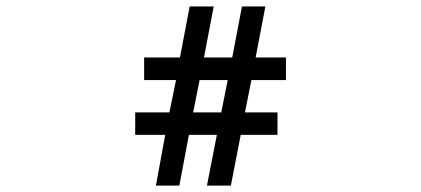

<svg xmlns="http://www.w3.org/2000/svg" viewBox="-20 -643 1310 597"><path d="M464.8 -65.9 493.7 -223.6H400.4V-293.5H506.8L527.3 -394H428.2V-464.4H539.6L569.8 -623H644.5L614.3 -464.4H702.1L732.4 -623H805.2L774.9 -464.4H869.1V-394H761.7L741.7 -293.5H842.8V-223.6H728.5L697.8 -65.9H623.5L654.3 -223.6H567.4L537.6 -65.9ZM580.6 -293.5H668L688 -394H600.6Z"/></svg>

Font: Noto Emoji SemiBold
Style: Regular
Weight: 600
Version: Version 2.000